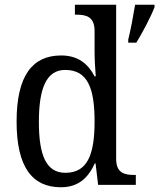

<svg xmlns="http://www.w3.org/2000/svg" viewBox="-20 -780 672 810"><path d="M237 10C310 10 352 -29 380 -91H383L394 0H553V-42H545C504 -42 470 -51 470 -110V-760H296V-718H304C344 -718 379 -709 379 -650V-566C379 -532 381 -490 384 -458H379C352 -510 310 -546 238 -546C116 -546 50 -460 50 -267C50 -75 116 10 237 10ZM521 -613V-600H555C581 -642 616 -708 632 -750V-760H550C542 -712 532 -657 521 -613ZM256 -51C176 -51 144 -122 144 -266C144 -408 176 -485 255 -485C350 -485 379 -408 379 -267C379 -126 348 -51 256 -51Z"/></svg>

Font: Noto Serif Devanagari SemiCondensed
Style: Regular
Weight: 400
Width: 4
Designer: Universal Thirst, Indian Type Foundry and the Monotype Design Team
Foundry: Monotype Imaging Inc.
Version: Version 2.004